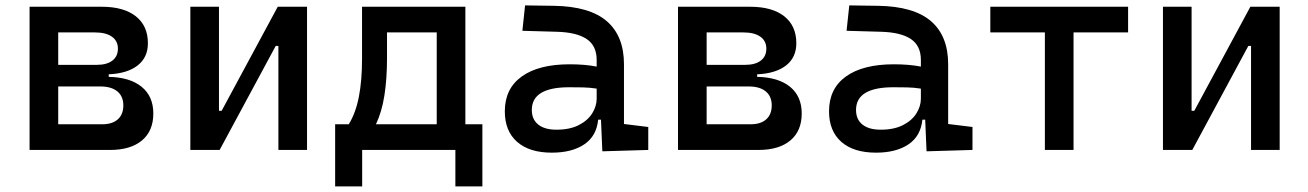

<svg xmlns="http://www.w3.org/2000/svg" viewBox="-20 -542 4728 694"><path d="M86.9 0V-517.6H347.7Q427.2 -517.6 470.9 -483.2Q514.6 -448.7 514.6 -385.7Q514.6 -334.5 477.5 -305.4Q440.4 -276.4 373 -273.4V-264.2Q449.7 -262.7 491.9 -228.3Q534.2 -193.8 534.2 -131.8Q534.2 -68.8 493.2 -34.4Q452.1 0 377.9 0ZM190.4 -92.8H349.6Q385.7 -92.8 405.8 -110.6Q425.8 -128.4 425.8 -161.1Q425.8 -193.8 404.1 -211.7Q382.3 -229.5 342.8 -229.5H190.4ZM190.4 -307.6H330.1Q366.2 -307.6 386.2 -323Q406.2 -338.4 406.2 -366.2Q406.2 -394 384.5 -409.4Q362.8 -424.8 323.2 -424.8H190.4Z M668 0V-517.6H771.5V-141.6H781.2L983.9 -517.6H1089.8V0H986.3V-376H976.6L773.9 0Z M1191.4 131.8V-92.8H1240.7Q1266.1 -134.3 1277.3 -192.9Q1288.6 -251.5 1288.6 -329.1V-517.6H1662.1V-92.8H1723.6V131.8H1626V0H1289.1V131.8ZM1558.6 -92.8V-424.8H1378.9V-332.5Q1378.9 -257.3 1369.6 -197.8Q1360.4 -138.2 1338.9 -92.8Z M2157.2 4.9 2152.3 -109.4H2142.1Q2136.2 -49.8 2091.6 -20Q2046.9 9.8 1974.6 9.8Q1893.6 9.8 1849.1 -29.3Q1804.7 -68.4 1804.7 -139.6Q1804.7 -221.7 1866 -265.6Q1927.2 -309.6 2039.1 -309.6Q2094.7 -309.6 2136.7 -301.3V-325.2Q2136.7 -377 2100.3 -401.1Q2064 -425.3 1992.2 -427.2L1868.2 -430.7L1877.9 -522.5L1982.4 -521Q2110.8 -519 2173.1 -465.6Q2235.4 -412.1 2235.4 -309.6V-93.8L2323.2 -83V0ZM2136.7 -221.7Q2111.8 -225.6 2087.2 -226.1Q2062.5 -226.6 2037.1 -226.6Q1902.3 -226.6 1902.3 -144.5Q1902.3 -110.4 1925.5 -91.8Q1948.7 -73.2 1991.2 -73.2Q2039.6 -73.2 2072 -89.8Q2104.5 -106.4 2120.6 -132.3Q2136.7 -158.2 2136.7 -185.5Z M2430.7 0V-517.6H2691.4Q2771 -517.6 2814.7 -483.2Q2858.4 -448.7 2858.4 -385.7Q2858.4 -334.5 2821.3 -305.4Q2784.2 -276.4 2716.8 -273.4V-264.2Q2793.5 -262.7 2835.7 -228.3Q2877.9 -193.8 2877.9 -131.8Q2877.9 -68.8 2836.9 -34.4Q2795.9 0 2721.7 0ZM2534.2 -92.8H2693.4Q2729.5 -92.8 2749.5 -110.6Q2769.5 -128.4 2769.5 -161.1Q2769.5 -193.8 2747.8 -211.7Q2726.1 -229.5 2686.5 -229.5H2534.2ZM2534.2 -307.6H2673.8Q2710 -307.6 2730 -323Q2750 -338.4 2750 -366.2Q2750 -394 2728.3 -409.4Q2706.5 -424.8 2667 -424.8H2534.2Z M3329.1 4.9 3324.2 -109.4H3314Q3308.1 -49.8 3263.4 -20Q3218.8 9.8 3146.5 9.8Q3065.4 9.8 3021 -29.3Q2976.6 -68.4 2976.6 -139.6Q2976.6 -221.7 3037.8 -265.6Q3099.1 -309.6 3210.9 -309.6Q3266.6 -309.6 3308.6 -301.3V-325.2Q3308.6 -377 3272.2 -401.1Q3235.8 -425.3 3164.1 -427.2L3040 -430.7L3049.8 -522.5L3154.3 -521Q3282.7 -519 3345 -465.6Q3407.2 -412.1 3407.2 -309.6V-93.8L3495.1 -83V0ZM3308.6 -221.7Q3283.7 -225.6 3259 -226.1Q3234.4 -226.6 3209 -226.6Q3074.2 -226.6 3074.2 -144.5Q3074.2 -110.4 3097.4 -91.8Q3120.6 -73.2 3163.1 -73.2Q3211.4 -73.2 3243.9 -89.8Q3276.4 -106.4 3292.5 -132.3Q3308.6 -158.2 3308.6 -185.5Z M3756.8 0V-424.8H3559.6V-517.6H4057.6V-424.8H3860.4V0Z M4183.6 0V-517.6H4287.1V-141.6H4296.9L4499.5 -517.6H4605.5V0H4502V-376H4492.2L4289.6 0Z"/></svg>

Font: CaskaydiaCove NFP
Style: Regular
Weight: 400
Designer: Aaron Bell
Foundry: Saja Typeworks
Version: Version 2111.001; VTT 6.35;Nerd Fonts 3.1.1